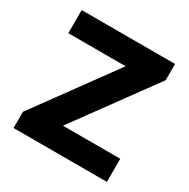

<svg xmlns="http://www.w3.org/2000/svg" viewBox="-163 -876 1008 1025"><g transform="rotate(30 340.5 -363.5)"><path d="M627.9 0H52.7V-100.1L405.8 -584.5H52.7V-727.1H628.4V-627L274.9 -142.6H627.9Z"/></g></svg>

Font: My Font
Style: Regular
Weight: 500
Designer: Rasmus Andersson
Foundry: rsms
Version: Version 0.001